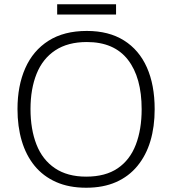

<svg xmlns="http://www.w3.org/2000/svg" viewBox="-20 -870 808 900"><path d="M705 -358Q705 -276 685 -209Q665 -142 624.5 -92.5Q584 -43 524 -16.5Q464 10 384 10Q303 10 242.5 -17Q182 -44 142 -93Q102 -142 82 -209.5Q62 -277 62 -359Q62 -468 98.5 -550.5Q135 -633 207.5 -679Q280 -725 387 -725Q490 -725 561 -680.5Q632 -636 668.5 -554Q705 -472 705 -358ZM123 -359Q123 -264 151 -192.5Q179 -121 237.5 -81.5Q296 -42 384 -42Q474 -42 531.5 -81Q589 -120 616.5 -191.5Q644 -263 644 -358Q644 -507 579.5 -590Q515 -673 387 -673Q298 -673 239 -634Q180 -595 151.5 -524Q123 -453 123 -359ZM524 -850V-802H248V-850Z"/></svg>

Font: Noto Sans Georgian Light
Style: Regular
Weight: 300
Version: Version 2.002